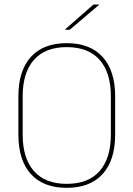

<svg xmlns="http://www.w3.org/2000/svg" viewBox="-20 -844 606 872"><path d="M283 9Q176.5 9 120 -53.8Q63.5 -116.5 63.5 -232.5V-406.5Q63.5 -522.5 120 -585.2Q176.5 -648 283 -648Q389.5 -648 446.2 -585.2Q503 -522.5 503 -406.5V-232.5Q503 -116.5 446.2 -53.8Q389.5 9 283 9ZM283 -9Q381.5 -9 432.5 -67.2Q483.5 -125.5 483.5 -232.5V-407Q483.5 -514 432.5 -572Q381.5 -630 283 -630Q185 -630 134 -572Q83 -514 83 -407V-232.5Q83 -125.5 134 -67.2Q185 -9 283 -9ZM274.5 -709.5 404.5 -823.5H430.5V-822.5L297 -709H274.5Z"/></svg>

Font: Anek Kannada Thin
Style: Regular
Weight: 250
Version: Version 1.003